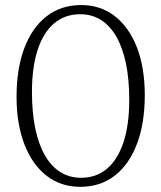

<svg xmlns="http://www.w3.org/2000/svg" viewBox="-20 -712 624 742"><path d="M293 -25Q352.5 -25 394 -60.5Q435.5 -96 457.5 -163.2Q479.5 -230.5 479.5 -326Q479.5 -405 466.8 -466.5Q454 -528 429.5 -570.5Q405 -613 370 -635Q335 -657 290 -657Q231 -657 189.2 -621.8Q147.5 -586.5 125.5 -519.2Q103.5 -452 103.5 -356.5Q103.5 -277.5 116.2 -216Q129 -154.5 153.5 -111.8Q178 -69 213.2 -47Q248.5 -25 293 -25ZM293.5 -692.5Q369 -692.5 424.2 -649.2Q479.5 -606 509.5 -528Q539.5 -450 539.5 -344Q539.5 -236 509.5 -156.5Q479.5 -77 423.8 -33.5Q368 10 290 10Q215 10 159.8 -33Q104.5 -76 74.2 -154.5Q44 -233 44 -338Q44 -446.5 74 -526Q104 -605.5 160 -649Q216 -692.5 293.5 -692.5Z"/></svg>

Font: Newsreader 14pt Light
Style: Regular
Weight: 300
Designer: Hugues Gentile
Foundry: Production Type
Version: Version 1.003